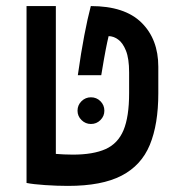

<svg xmlns="http://www.w3.org/2000/svg" viewBox="-20 -606 626 636"><path d="M205.1 9.8Q169.4 9.8 129.4 7.1Q89.4 4.4 67.9 0V-585.9H165V-96.2Q178.2 -95.2 192.1 -94.5Q206.1 -93.8 221.2 -93.8Q288.6 -93.8 329.6 -112.1Q370.6 -130.4 389.2 -174.8Q407.7 -219.2 407.7 -297.4V-366.2Q407.7 -412.1 397.2 -438.2Q386.7 -464.4 371.1 -475.3Q355.5 -486.3 339.8 -486.3Q335.4 -468.3 330.3 -442.1Q325.2 -416 315.4 -356.9H237.8Q248.5 -433.1 259.3 -489Q270 -544.9 280.8 -585.9Q393.1 -585.9 448.7 -531Q504.4 -476.1 504.4 -384.8V-296.9Q504.4 -194.3 476.3 -126.2Q448.2 -58.1 382.8 -24.2Q317.4 9.8 205.1 9.8ZM281.2 -195.3Q263.2 -195.3 250 -208.3Q236.8 -221.2 236.8 -239.3Q236.8 -257.8 250 -270.8Q263.2 -283.7 281.2 -283.7Q299.8 -283.7 312.7 -270.8Q325.7 -257.8 325.7 -239.3Q325.7 -221.2 312.7 -208.3Q299.8 -195.3 281.2 -195.3Z"/></svg>

Font: Cascadia Mono PL
Style: Regular
Weight: 400
Monospace: yes
Designer: Aaron Bell
Foundry: Saja Typeworks
Version: Version 2404.023; ttfautohint (v1.8.4)